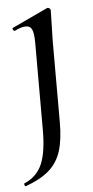

<svg xmlns="http://www.w3.org/2000/svg" viewBox="-51 -428 360 741"><g transform="rotate(-5 129.5 -57.0)"><path d="M170.9 47.9Q170.9 115.7 157 159.4Q143.1 203.1 110.1 232.2Q77.1 261.2 19 282.2Q16.1 283.2 14.2 278.1Q12.2 272.9 14.2 271Q63 250 83 204.1Q103 158.2 103 70.8V-265.1Q103 -301.3 96.4 -316.7Q89.8 -332 72.3 -332Q54.7 -332 28.8 -318.8H27.8Q23.9 -318.8 21.5 -324.5Q19 -330.1 22.9 -331.1L159.2 -395L163.1 -396Q167 -396 170.4 -392.6Q173.8 -389.2 173.8 -386.2L170.9 -267.1Z"/></g></svg>

Font: Cormorant-Medium
Style: Regular
Weight: 500
Designer: Christian Thalmann (Catharsis Fonts)
Version: Version 3.000